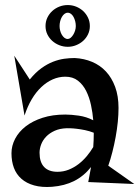

<svg xmlns="http://www.w3.org/2000/svg" viewBox="-20 -736 557 768"><path d="M454.1 -304.2Q454.1 -278.3 451.2 -248.5Q448.2 -218.8 442.6 -188Q437 -157.2 429.4 -127.7Q421.9 -98.1 413.1 -73.2L517.1 0L333 -7.8L344.2 -67.9Q314.9 -31.2 276.6 -12Q238.3 7.3 188 11.2Q147 14.2 116.5 5.6Q85.9 -2.9 65.7 -20.8Q45.4 -38.6 35.6 -64.7Q25.9 -90.8 25.9 -123Q25.9 -152.8 40.5 -180.9Q55.2 -209 82.8 -230.5Q110.4 -252 150.4 -264.9Q190.4 -277.8 241.2 -277.8Q264.6 -277.8 295.2 -273.4Q325.7 -269 353 -254.9Q350.6 -284.7 344 -315.7Q337.4 -346.7 324.7 -372.1Q312 -397.5 291.7 -413.3Q271.5 -429.2 241.2 -429.2Q215.3 -429.2 190.9 -418.5Q166.5 -407.7 145.3 -387.7Q124 -367.7 106.9 -338.9Q89.8 -310.1 78.1 -273.9L37.1 -513.2L99.1 -418Q122.1 -446.3 145.5 -463.1Q168.9 -480 192.1 -489Q215.3 -498 237.1 -501Q258.8 -503.9 278.8 -503.9Q316.4 -502 348.4 -488.5Q380.4 -475.1 403.8 -450Q427.2 -424.8 440.7 -388.2Q454.1 -351.6 454.1 -304.2ZM353 -147.9Q354 -161.6 354.5 -174.3Q355 -187 355 -199.2V-205.1Q337.4 -211.9 319.6 -215.6Q301.8 -219.2 286.6 -220.9Q271.5 -222.7 261 -222.9Q250.5 -223.1 247.1 -223.1Q219.2 -222.2 198.7 -212.9Q178.2 -203.6 164.8 -189.7Q151.4 -175.8 144.8 -158.7Q138.2 -141.6 138.2 -125Q138.2 -87.4 156.5 -68.1Q174.8 -48.8 210 -48.8Q233.4 -48.8 254.4 -57.1Q275.4 -65.4 293.7 -79.3Q312 -93.3 326.9 -111.1Q341.8 -128.9 353 -147.9ZM339.4 -631.8Q339.4 -613.8 332 -598.6Q324.7 -583.5 312.5 -572.5Q300.3 -561.5 284.4 -555.2Q268.6 -548.8 251 -548.8Q233.4 -548.8 217.3 -555.2Q201.2 -561.5 189 -572.5Q176.8 -583.5 169.4 -598.6Q162.1 -613.8 162.1 -631.8Q162.1 -649.9 169.4 -665.3Q176.8 -680.7 189 -691.9Q201.2 -703.1 217.3 -709.5Q233.4 -715.8 251 -715.8Q268.6 -715.8 284.4 -709.5Q300.3 -703.1 312.5 -691.9Q324.7 -680.7 332 -665.3Q339.4 -649.9 339.4 -631.8ZM283.2 -631.8Q283.2 -641.6 280.8 -651.1Q278.3 -660.6 274.2 -668.2Q270 -675.8 264.2 -680.4Q258.3 -685.1 251 -685.1Q243.7 -685.1 237.8 -680.4Q231.9 -675.8 227.5 -668.2Q223.1 -660.6 220.7 -651.1Q218.3 -641.6 218.3 -631.8Q218.3 -622.6 220.7 -613.3Q223.1 -604 227.5 -596.7Q231.9 -589.4 237.8 -584.7Q243.7 -580.1 251 -580.1Q256.8 -580.1 262.5 -584.7Q268.1 -589.4 272.7 -596.7Q277.3 -604 280.3 -613.3Q283.2 -622.6 283.2 -631.8Z"/></svg>

Font: Risque
Style: Regular
Weight: 400
Designer: Astigmatic (AOETI)
Foundry: Astigmatic (AOETI)
Version: Version 1.000